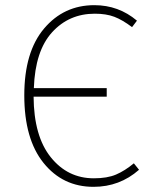

<svg xmlns="http://www.w3.org/2000/svg" viewBox="-20 -713 593 743"><path d="M498 -81 518 -56Q443 10 342 10Q223 10 148.5 -82.5Q74 -175 74 -344Q74 -512 150.5 -602.5Q227 -693 345 -693Q439 -693 510 -633L491 -608Q454 -636 422.5 -648Q391 -660 347 -660Q247 -660 181.5 -588Q116 -516 111 -372H393V-339H110Q111 -186 176.5 -104.5Q242 -23 343 -23Q395 -23 429 -37.5Q463 -52 498 -81Z"/></svg>

Font: Fira Sans UltraLight
Style: Regular
Weight: 200
Designer: Carrois Corporate & Edenspiekermann AG
Foundry: Carrois Corporate GbR & Edenspiekermann AG
Version: Version 4.106;PS 004.106;hotconv 1.0.70;makeotf.lib2.5.58329